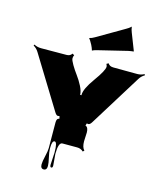

<svg xmlns="http://www.w3.org/2000/svg" viewBox="-169 -1104 1204 1441"><g transform="rotate(15 433.0 -383.5)"><path d="M695.8 -804.2 470.7 -749.5Q445.3 -743.2 437.7 -739.3Q430.2 -735.4 429.7 -735.4Q422.9 -757.8 413.1 -776.6Q403.3 -795.4 397.2 -804.4Q391.1 -813.5 388.2 -816.7Q385.3 -819.8 385.3 -820.6Q385.3 -821.3 388.7 -822.3Q404.3 -825.2 425.8 -837.9L635.3 -960Q657.7 -973.1 664.6 -980Q671.4 -986.8 671.9 -986.8Q672.4 -986.8 672.9 -982.9Q675.3 -963.9 683.6 -943.4L720.2 -849.6Q734.9 -813.5 734.9 -811.8Q734.9 -810.1 731.4 -809.3Q728 -808.6 717.3 -807.9Q706.5 -807.1 695.8 -804.2ZM351.6 172.9 356.9 77.1Q356.9 -4.9 336.4 -4.9Q315.9 -4.9 315.9 46.9V61Q315.9 82 325.4 123.5Q335 165 335 186.5Q335 219.7 310.3 219.7Q285.6 219.7 285.6 186.5Q285.6 164.1 295.9 121.1Q306.2 78.1 306.2 55.7L305.2 -143.6Q305.2 -158.7 309.3 -167Q313.5 -175.3 326.7 -179.2L321.8 -197.8Q314.9 -195.8 309.8 -195.8Q304.7 -195.8 299.3 -199.2Q293 -203.6 284.7 -216.8L37.1 -620.1Q22.5 -644 -2.9 -659.2L1.5 -667.5Q25.9 -653.8 56.6 -653.8L253.4 -654.8Q282.7 -654.8 294.9 -675.8L310.1 -667.5Q303.7 -655.8 303.7 -641.8Q303.7 -627.9 323.5 -594.2Q343.3 -560.5 366.9 -528.8Q390.6 -497.1 410.4 -458.5Q430.2 -419.9 430.2 -391.6H440.4V-395.5Q440.4 -441.4 503.9 -529.3Q567.4 -617.2 567.4 -647Q567.4 -654.8 560.5 -667.5L575.7 -675.8Q587.9 -654.8 617.7 -654.8L802.7 -653.8Q833 -653.8 857.4 -667.5L861.8 -659.2Q835.4 -643.6 821.3 -620.1L571.3 -216.8Q558.6 -195.8 545.4 -195.8Q540 -195.8 534.2 -197.8L528.3 -179.7Q551.8 -172.4 551.8 -130.9L548.8 -63Q548.8 -16.1 569.3 4.4L559.1 14.2Q540 -4.9 510.7 -4.9H396.5Q365.2 -4.9 365.2 83.5L372.6 174.3Q372.6 191.4 362.1 191.4Q351.6 191.4 351.6 172.9Z"/></g></svg>

Font: Nosifer Caps
Style: Regular
Weight: 800
Version: Version 001.002